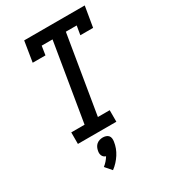

<svg xmlns="http://www.w3.org/2000/svg" viewBox="-234 -846 1069 1211"><g transform="rotate(-30 300.0 -240.5)"><path d="M112 0V-84H209L303 -651H224L214 -586H121L145 -735H586L561 -586H468L479 -651H400L306 -84H392V0ZM221 254 181 208Q195 197 206.5 184Q218 171 227 156Q219 154 212.5 148.5Q206 143 202.5 135Q199 127 198.5 118.5Q198 110 200 101Q202 89 207.5 77.5Q213 66 222.5 58Q232 50 244 46.5Q256 43 268 43Q279 43 290 46.5Q301 50 308 58Q315 66 316.5 77.5Q318 89 316 101Q313 123 305 144.5Q297 166 284.5 185.5Q272 205 256 222.5Q240 240 221 254Z"/></g></svg>

Font: Iosevka Slab MdExObl
Style: Regular
Weight: 500
Width: 7
Italic angle: -9°
Monospace: yes
Designer: Belleve Invis
Foundry: Belleve Invis
Version: Version 11.1.1; ttfautohint (v1.8.3)